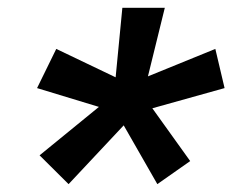

<svg xmlns="http://www.w3.org/2000/svg" viewBox="-20 -594 626 488"><path d="M154.3 -126 80.6 -199.2 231.4 -322.3 74.2 -370.1 123 -469.7 273.9 -397.5 291 -574.2H398.9L356 -399.9L527.3 -469.7L550.8 -370.1L367.2 -318.8L463.4 -184.6L379.9 -126L294.4 -275.4Z"/></svg>

Font: CaskaydiaCove NFP
Style: Italic
Weight: 400
Italic angle: -10°
Designer: Aaron Bell
Foundry: Saja Typeworks
Version: Version 2111.001; VTT 6.35;Nerd Fonts 3.1.1